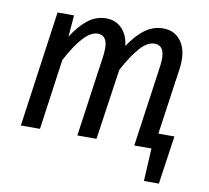

<svg xmlns="http://www.w3.org/2000/svg" viewBox="-77 -625 935 860"><g transform="rotate(10 390.5 -195.0)"><path d="M731 -71 699 149H631L639 0H561L614 -375Q616 -397 616 -404Q616 -465 572 -465Q538 -465 504 -425.5Q470 -386 436 -322L389 0H302L355 -375Q357 -397 357 -405Q357 -465 313 -465Q253 -465 177 -321L132 0H45L119 -527H194L186 -429Q220 -482 257 -510.5Q294 -539 339 -539Q381 -539 409.5 -511Q438 -483 444 -432Q479 -485 516.5 -512Q554 -539 598 -539Q646 -539 675 -505Q704 -471 704 -412Q704 -391 702 -379L658 -71Z"/></g></svg>

Font: Fira Sans Condensed
Style: Italic
Weight: 400
Width: 3
Italic angle: -8°
Designer: bBox Type GmbH & Carrois Corporate GbR & Edenspiekermann AG
Foundry: bBox Type GmbH & Carrois Corporate GbR & Edenspiekermann AG
Version: Version 4.301